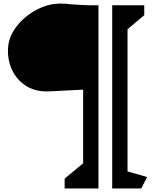

<svg xmlns="http://www.w3.org/2000/svg" viewBox="-20 -817 887 1090"><path d="M393 -792Q460 -787 495 -787H539V253H347V197L452 110V-308Q416 -307 331 -302Q271 -298 243 -298Q179 -298 129.5 -328.5Q80 -359 52.5 -412Q25 -465 25 -530Q25 -601 70.5 -662Q116 -723 184 -759.5Q252 -796 314 -796L313 -797Q353 -797 393 -792ZM782 253H617V-787H799V-731L704 -651V156L815 188Z"/></svg>

Font: Inknut Antiqua
Style: Bold
Weight: 700
Designer: Claus Eggers Sørensen
Foundry: Claus Eggers Sørensen
Version: Version 1.003; ttfautohint (v1.8.2) -l 8 -r 50 -G 200 -x 14 